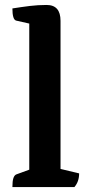

<svg xmlns="http://www.w3.org/2000/svg" viewBox="-20 -754 363 774"><path d="M30 0Q30 -24 34 -36Q38 -48 46 -51L98 -70V-659L45 -671Q30 -675 30 -720Q68 -726 100.5 -730Q133 -734 168 -734Q224 -734 224 -670V-73L299 -55Q299 -22 280 0Z"/></svg>

Font: Petrona
Style: Bold
Weight: 700
Designer: Ringo R. Seeber
Foundry: Ringo R. Seeber
Version: Version 2.001; ttfautohint (v1.8.3)